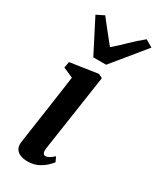

<svg xmlns="http://www.w3.org/2000/svg" viewBox="-214 -908 817 986"><g transform="rotate(30 195.0 -415.0)"><path d="M130.5 10Q104.5 10 86.5 2.2Q68.5 -5.5 59.8 -20.2Q51 -35 53.5 -57Q56 -77 60.8 -110Q65.5 -143 71.8 -185Q78 -227 85 -275.2Q92 -323.5 99.2 -374.8Q106.5 -426 113.5 -476.5L54 -502.5L60.5 -538.5L224.5 -563L248 -551.5L180.5 -95.5Q178 -77.5 182.8 -68.5Q187.5 -59.5 196.5 -59.5Q206.5 -59.5 217.2 -65.5Q228 -71.5 245 -86.5L258 -58Q252 -50 235.5 -33.8Q219 -17.5 192.5 -3.8Q166 10 130.5 10ZM156.5 -622 56.5 -817 101.5 -839.5Q126.5 -808 152.2 -775.2Q178 -742.5 204.5 -710Q241.5 -742 275 -775Q308.5 -808 347.5 -839.5L390 -814.5L232.5 -622Z"/></g></svg>

Font: Merriweather 28pt SemiBold
Style: Italic
Weight: 600
Italic angle: -7.8°
Version: Version 2.101